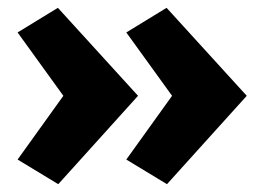

<svg xmlns="http://www.w3.org/2000/svg" viewBox="-20 -581 676 491"><path d="M128 -561 25 -498 142 -336 25 -173 129 -110 333 -336ZM303 -173 407 -110 611 -336 406 -561 303 -498 420 -336Z"/></svg>

Font: LT Wave Black
Style: Regular
Weight: 900
Designer: Daniel Lyons
Version: Version 2.5 (Glyphs App)